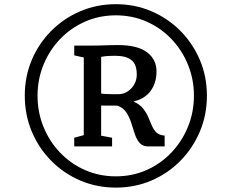

<svg xmlns="http://www.w3.org/2000/svg" viewBox="-20 -936 1080 895"><path d="M95.5 -490Q95.5 -579 128 -656.2Q160.5 -733.5 218.8 -792Q277 -850.5 354.2 -883.5Q431.5 -916.5 520 -916.5Q609 -916.5 686 -883.5Q763 -850.5 821 -792Q879 -733.5 911.8 -656.2Q944.5 -579 944.5 -490Q944.5 -401 911.8 -323.2Q879 -245.5 821 -186.5Q763 -127.5 686 -94.5Q609 -61.5 520 -61.5Q431.5 -61.5 354.2 -94.5Q277 -127.5 218.8 -186.5Q160.5 -245.5 128 -323.2Q95.5 -401 95.5 -490ZM155 -490Q155 -412.5 182.8 -344.5Q210.5 -276.5 260.2 -224.5Q310 -172.5 376.5 -143.2Q443 -114 520 -114Q597.5 -114 663.5 -143.5Q729.5 -173 779 -225Q828.5 -277 856.2 -345Q884 -413 884 -490Q884 -566.5 856.2 -634.5Q828.5 -702.5 779 -754.2Q729.5 -806 663.5 -835.2Q597.5 -864.5 520 -864.5Q442.5 -864.5 376 -835Q309.5 -805.5 260 -753.8Q210.5 -702 182.8 -634.2Q155 -566.5 155 -490ZM370.5 -306V-668L326 -678V-723.5H406Q430.5 -723.5 448.2 -724Q466 -724.5 484.5 -725.2Q503 -726 529 -726Q620 -726 664.8 -692.8Q709.5 -659.5 709.5 -603Q709.5 -549 681.8 -511.8Q654 -474.5 602 -463Q630.5 -450.5 646.2 -431Q662 -411.5 671 -390.2Q680 -369 688.2 -349.8Q696.5 -330.5 709.8 -318Q723 -305.5 747.5 -304V-253.5H671.5Q645 -253.5 631 -269.5Q617 -285.5 608.8 -310.2Q600.5 -335 592.2 -361.8Q584 -388.5 569.5 -411Q555 -433.5 528 -443.5L451.5 -444V-303.5L502.5 -294V-253.5H326V-294ZM451.5 -500Q459.5 -498.5 474.2 -497.8Q489 -497 504.8 -497Q520.5 -497 531 -497Q567 -497 592.2 -524.2Q617.5 -551.5 617.5 -589Q617.5 -637 592 -656.5Q566.5 -676 516.5 -676Q502 -676 486.2 -675.2Q470.5 -674.5 451.5 -671Z"/></svg>

Font: Merriweather Light 18pt Medium
Style: Regular
Weight: 500
Version: Version 2.100